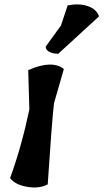

<svg xmlns="http://www.w3.org/2000/svg" viewBox="-20 -837 462 857"><path d="M111 -348 106 -524Q212 -571 265 -529L221 -376Q211 -289 193 -14Q155 6 101.5 -3Q48 -12 25 -42Q76 -182 111 -348ZM282 -813Q334 -823 372.5 -809.5Q411 -796 422 -764L240 -597Q217 -597 200.5 -605.5Q184 -614 184 -629L252 -723Z"/></svg>

Font: Tillana SemiBold
Style: Regular
Weight: 600
Designer: Lipi Raval (Devanagari, Latin), Jonny Pinhorn (Latin)
Foundry: Indian Type Foundry
Version: Version 2.003;PS 1.0;hotconv 1.0.79;makeotf.lib2.5.61930; tt